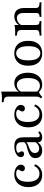

<svg xmlns="http://www.w3.org/2000/svg" viewBox="1146 -1818 686 3017"><g transform="rotate(-90 1488.5 -309.0)"><path d="M247.6 11.3Q189.5 11.3 146.8 -15.3Q104 -41.9 80.6 -90.3Q57.3 -138.7 57.3 -204.8Q57.3 -273.4 81.5 -323Q105.6 -372.6 150.4 -399.6Q195.2 -426.6 255.6 -426.6Q300 -426.6 334.7 -412.9Q369.4 -399.2 389.5 -375.8Q409.7 -352.4 409.7 -321.8Q409.7 -295.2 393.5 -277.8Q377.4 -260.5 351.6 -260.5Q331.5 -260.5 319 -271.8Q306.5 -283.1 306.5 -300Q306.5 -315.3 313.3 -326.6Q320.2 -337.9 327 -348Q333.9 -358.1 333.9 -367.7Q333.9 -380.6 316.1 -389.1Q298.4 -397.6 270.2 -397.6Q208.1 -397.6 174.6 -350.4Q141.1 -303.2 141.1 -214.5Q141.1 -125.8 173.8 -78.6Q206.5 -31.5 268.5 -31.5Q308.9 -31.5 339.5 -52.4Q370.2 -73.4 389.5 -114.5L416.1 -99.2Q396 -46.8 352 -17.7Q308.1 11.3 247.6 11.3Z M631.5 11.3Q576.6 11.3 544.8 -16.9Q512.9 -45.2 512.9 -93.5Q512.9 -131.5 531 -154.8Q549.2 -178.2 577.4 -191.9Q605.6 -205.6 637.5 -214.9Q669.4 -224.2 698 -231.9Q726.6 -239.5 744.8 -250.4Q762.9 -261.3 762.9 -279V-318.5Q762.9 -357.3 740.3 -377Q717.7 -396.8 673.4 -396.8Q641.1 -396.8 619.4 -387.5Q597.6 -378.2 597.6 -365.3Q597.6 -357.3 603.2 -348.4Q608.9 -339.5 614.1 -329.4Q619.4 -319.4 619.4 -307.3Q619.4 -291.9 608.1 -282.3Q596.8 -272.6 577.4 -272.6Q555.6 -272.6 541.9 -286.7Q528.2 -300.8 528.2 -324.2Q528.2 -353.2 550.8 -376.6Q573.4 -400 611.7 -413.3Q650 -426.6 698.4 -426.6Q748.4 -426.6 779.8 -411.3Q811.3 -396 825.8 -363.7Q840.3 -331.5 840.3 -279.8V-64.5Q840.3 -45.2 846.8 -36.3Q853.2 -27.4 866.9 -27.4Q880.6 -27.4 894.4 -34.3Q908.1 -41.1 921 -50.8L934.7 -26.6Q914.5 -8.1 891.9 1.6Q869.4 11.3 839.5 11.3Q762.1 11.3 762.9 -59.7Q738.7 -24.2 706 -6.5Q673.4 11.3 631.5 11.3ZM662.9 -36.3Q691.9 -36.3 717.7 -50.4Q743.5 -64.5 762.9 -91.9V-239.5Q754.8 -226.6 735.1 -217.3Q715.3 -208.1 691.5 -199.6Q667.7 -191.1 645.2 -179.8Q622.6 -168.5 608.1 -150.4Q593.5 -132.3 593.5 -104Q593.5 -71.8 612.1 -54Q630.6 -36.3 662.9 -36.3Z M1187.1 11.3Q1129 11.3 1086.3 -15.3Q1043.5 -41.9 1020.2 -90.3Q996.8 -138.7 996.8 -204.8Q996.8 -273.4 1021 -323Q1045.2 -372.6 1089.9 -399.6Q1134.7 -426.6 1195.2 -426.6Q1239.5 -426.6 1274.2 -412.9Q1308.9 -399.2 1329 -375.8Q1349.2 -352.4 1349.2 -321.8Q1349.2 -295.2 1333.1 -277.8Q1316.9 -260.5 1291.1 -260.5Q1271 -260.5 1258.5 -271.8Q1246 -283.1 1246 -300Q1246 -315.3 1252.8 -326.6Q1259.7 -337.9 1266.5 -348Q1273.4 -358.1 1273.4 -367.7Q1273.4 -380.6 1255.6 -389.1Q1237.9 -397.6 1209.7 -397.6Q1147.6 -397.6 1114.1 -350.4Q1080.6 -303.2 1080.6 -214.5Q1080.6 -125.8 1113.3 -78.6Q1146 -31.5 1208.1 -31.5Q1248.4 -31.5 1279 -52.4Q1309.7 -73.4 1329 -114.5L1355.6 -99.2Q1335.5 -46.8 1291.5 -17.7Q1247.6 11.3 1187.1 11.3Z M1668.5 11.3Q1622.6 11.3 1589.5 -8.9Q1556.5 -29 1542.7 -54.8L1551.6 -81.5Q1562.9 -56.5 1589.1 -40.3Q1615.3 -24.2 1649.2 -24.2Q1708.1 -24.2 1739.5 -72.2Q1771 -120.2 1771 -210.5Q1771 -294.4 1742.7 -340.7Q1714.5 -387.1 1662.9 -387.1Q1626.6 -387.1 1594.4 -364.1Q1562.1 -341.1 1551.6 -306.5L1546.8 -324.2Q1558.1 -369.4 1598 -398Q1637.9 -426.6 1690.3 -426.6Q1740.3 -426.6 1777.4 -400.4Q1814.5 -374.2 1834.7 -326.2Q1854.8 -278.2 1854.8 -214.5Q1854.8 -145.2 1831.5 -94.4Q1808.1 -43.5 1766.1 -16.1Q1724.2 11.3 1668.5 11.3ZM1473.4 13.7 1452.4 -10.5Q1463.7 -21 1469.4 -31.9Q1475 -42.7 1477.4 -56.5Q1479.8 -70.2 1479.8 -89.5V-522.6Q1479.8 -559.7 1460.5 -576.2Q1441.1 -592.7 1391.1 -593.5V-623.4Q1406.5 -622.6 1423.4 -621.8Q1440.3 -621 1455.6 -621Q1486.3 -621 1511.3 -623.8Q1536.3 -626.6 1558.1 -632.3V-42.7Q1542.7 -37.1 1527.4 -29Q1512.1 -21 1498.4 -10.1Q1484.7 0.8 1473.4 13.7Z M2160.5 11.3Q2104.8 11.3 2060.9 -11.7Q2016.9 -34.7 1991.1 -83.1Q1965.3 -131.5 1965.3 -207.3Q1965.3 -283.9 1991.1 -332.3Q2016.9 -380.6 2061.3 -403.6Q2105.6 -426.6 2160.5 -426.6Q2216.1 -426.6 2260.1 -403.6Q2304 -380.6 2329.8 -332.3Q2355.6 -283.9 2355.6 -207.3Q2355.6 -131.5 2329.8 -83.1Q2304 -34.7 2260.1 -11.7Q2216.1 11.3 2160.5 11.3ZM2160.5 -17.7Q2208.9 -17.7 2240.3 -62.9Q2271.8 -108.1 2271.8 -207.3Q2271.8 -307.3 2240.3 -352.4Q2208.9 -397.6 2160.5 -397.6Q2111.3 -397.6 2080.2 -352.4Q2049.2 -307.3 2049.2 -207.3Q2049.2 -108.1 2080.2 -62.9Q2111.3 -17.7 2160.5 -17.7Z M2732.3 0V-29Q2767.7 -30.6 2780.6 -43.1Q2793.5 -55.6 2793.5 -87.1V-279Q2793.5 -332.3 2773 -359.3Q2752.4 -386.3 2711.3 -386.3Q2679 -386.3 2650.4 -368.1Q2621.8 -350 2600 -314.5L2601.6 -347.6Q2621 -384.7 2658.1 -405.6Q2695.2 -426.6 2740.3 -426.6Q2804 -426.6 2837.9 -386.7Q2871.8 -346.8 2871.8 -272.6V-87.1Q2871.8 -55.6 2891.1 -43.1Q2910.5 -30.6 2960.5 -29V0Q2948.4 -0.8 2927.4 -1.2Q2906.5 -1.6 2881.5 -2.4Q2856.5 -3.2 2833.9 -3.2Q2804 -3.2 2775.4 -2Q2746.8 -0.8 2732.3 0ZM2437.9 0V-29Q2488.7 -30.6 2507.7 -42.7Q2526.6 -54.8 2526.6 -87.1V-315.3Q2526.6 -353.2 2506.9 -369Q2487.1 -384.7 2437.9 -386.3V-415.3Q2454 -414.5 2471 -413.7Q2487.9 -412.9 2505.6 -412.9Q2533.1 -412.9 2558.1 -415.7Q2583.1 -418.5 2604.8 -424.2V-87.1Q2604.8 -54.8 2618.1 -42.7Q2631.5 -30.6 2666.1 -29V0Q2647.6 -0.8 2620.6 -2Q2593.5 -3.2 2565.3 -3.2Q2532.3 -3.2 2497.6 -2Q2462.9 -0.8 2437.9 0Z"/></g></svg>

Font: Playfair
Style: Regular
Weight: 400
Designer: Claus Eggers Sørensen
Foundry: Claus Eggers Sørensen
Version: Version 2.001;gftools[0.9.30]